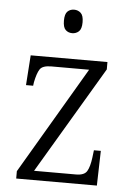

<svg xmlns="http://www.w3.org/2000/svg" viewBox="-53 -789 568 830"><g transform="rotate(5 230.5 -374.5)"><path d="M49 0V-32L322 -496H158Q120 -496 108.5 -478.5Q97 -461 89 -421L87 -406H56L65 -536H398V-504L123 -40H305Q341 -40 352.5 -59.5Q364 -79 369 -118L373 -151H403L399 0ZM235 -647Q218 -647 206.5 -658Q195 -669 195 -698Q195 -727 206.5 -738Q218 -749 235 -749Q252 -749 264 -738Q276 -727 276 -698Q276 -669 264 -658Q252 -647 235 -647Z"/></g></svg>

Font: Noto Serif Tamil SemiCondensed Light
Style: Italic
Weight: 300
Width: 4
Italic angle: -12°
Designer: Indian Type Foundry, Tom Grace, and the Monotype Design Team
Foundry: Monotype Imaging Inc.
Version: Version 2.003; ttfautohint (v1.8.4.7-5d5b)